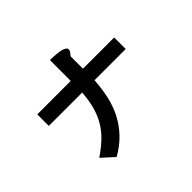

<svg xmlns="http://www.w3.org/2000/svg" viewBox="-165 -967 1331 1331"><g transform="rotate(-45 500.0 -302.0)"><path d="M876 -386H570Q565 -308 549.5 -237.5Q534 -167 502.5 -106Q471 -45 422 7Q373 59 302 99Q280 79 254.5 55.5Q229 32 213 18Q270 -21 312 -60.5Q354 -100 382.5 -147.5Q411 -195 427.5 -253Q444 -311 449 -386H122V-499H450V-703Q451 -703 462 -703Q473 -703 489 -702Q505 -701 524 -699Q543 -697 558.5 -692.5Q574 -688 584.5 -681Q595 -674 595 -664Q595 -653 589.5 -645Q584 -637 570 -620V-499H876Z"/></g></svg>

Font: D2Coding ligature
Style: Bold
Weight: 700
Monospace: yes
Designer: Yong-Rak Park; Jeong-Hwan Yoon; Sang-Min Lee;
Foundry: NHN Corporation
Version: Version 1.3.2; Build 20180524